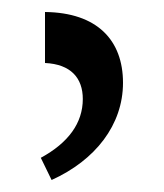

<svg xmlns="http://www.w3.org/2000/svg" viewBox="-20 -780 273 320"><path d="M55 -760V-675C98 -673 118 -650 118 -615C118 -575 94 -542 48 -517L66 -480C139 -513 185 -572 185 -642C185 -713 142 -759 55 -760Z"/></svg>

Font: Noto Serif Armenian
Style: Regular
Weight: 400
Designer: Monotype Design Team
Foundry: Monotype Imaging Inc.
Version: Version 1.901